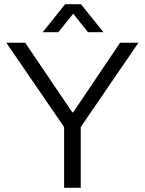

<svg xmlns="http://www.w3.org/2000/svg" viewBox="-20 -888 685 908"><path d="M182.1 -735.8 288.1 -868.2H362.8L469.2 -735.8H396L326.2 -823.2L255.9 -735.8ZM283.2 0V-287.1L9.8 -686H99.1L321.8 -356.9H326.2L547.9 -686H634.8L361.8 -287.1V0Z"/></svg>

Font: Archivo Light
Style: Regular
Weight: 300
Designer: Hector Gatti
Foundry: Omnibus-Type
Version: Version 2.001